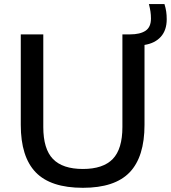

<svg xmlns="http://www.w3.org/2000/svg" viewBox="-20 -908 834 938"><path d="M385 9.5Q227.5 9.5 154.5 -66.2Q81.5 -142 81.5 -298V-740H191.5V-287.5Q191.5 -180 238.8 -131.2Q286 -82.5 385 -82.5Q483.5 -82.5 530.8 -131.2Q578 -180 578 -287.5V-740H615Q664.5 -740 691 -757.8Q717.5 -775.5 717.5 -817.5Q717.5 -835.5 715 -852Q712.5 -868.5 707.5 -888H783.5Q789.5 -868.5 792 -851.5Q794.5 -834.5 794.5 -814Q794.5 -760.5 765.8 -728.5Q737 -696.5 686 -688.5V-298Q686 -142 613.5 -66.2Q541 9.5 385 9.5Z"/></svg>

Font: Encode Sans SmExp Md
Style: Regular
Weight: 500
Width: 6
Designer: Multiple Designers
Foundry: Impallari Type
Version: Version 3.002; ttfautohint (v1.8.3) -l 8 -r 50 -G 200 -x 14 